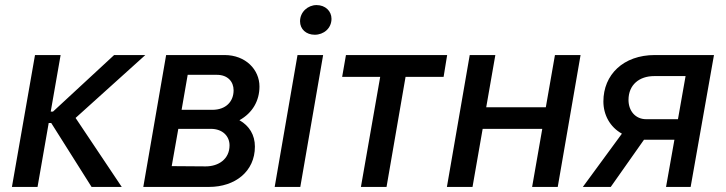

<svg xmlns="http://www.w3.org/2000/svg" viewBox="-20 -737 2861 757"><path d="M27 0H128L172 -252H182L341 0H460L278 -272L553 -520H430L189 -297H180L219 -520H118Z M545 0H804C907 0 985 -61 985 -159C985 -205 963 -241 924 -263C976 -292 1003 -340 1003 -396C1003 -462 949 -520 865 -520H635ZM657 -82 683 -229H811C859 -229 885 -199 885 -164C885 -110 842 -81 791 -81ZM696 -304 720 -442H835C878 -442 901 -415 901 -381C901 -337 871 -304 817 -304Z M1063 0H1164L1254 -520H1153ZM1221 -600C1256 -600 1287 -625 1287 -663C1287 -693 1263 -717 1228 -717C1194 -717 1163 -690 1163 -653C1163 -622 1187 -600 1221 -600Z M1329 -434H1479L1403 0H1504L1579 -434H1729L1743 -520H1344Z M2168 -520 2132 -314H1897L1933 -520H1832L1742 0H1843L1883 -229H2118L2078 0H2179L2269 -520Z M2606 0H2703L2795 -520H2562C2437 -520 2359 -442 2359 -337C2359 -284 2385 -236 2432 -210L2278 0H2388L2519 -186H2527H2639ZM2458 -343C2458 -403 2501 -437 2559 -437H2683L2653 -267H2528C2485 -267 2458 -300 2458 -343Z"/></svg>

Font: Fixel Text 20240404 Medium
Style: Italic
Weight: 500
Width: 4
Italic angle: -10°
Designer: AlfaBravo + MacPaw
Foundry: Kyrylo Tkachov, Marchela Mozhyna, Serhii Makarenko, Maria Weinstein, Zakhar Kryvoshyya
Version: Version 1.211;Glyphs 3.2 (3225)